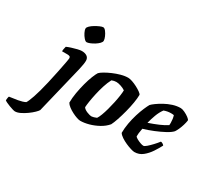

<svg xmlns="http://www.w3.org/2000/svg" viewBox="-331 -1060 1717 1566"><g transform="rotate(30 527.0 -277.5)"><path d="M-48 200Q-55 200 -70.5 195.5Q-86 191 -104.5 184Q-123 177 -137.5 170Q-152 163 -157 158Q-157 149 -154.5 135.5Q-152 122 -150 120Q-115 116 -72.5 108.5Q-30 101 -5 88Q7 71 26.5 14.5Q46 -42 69 -141Q82 -198 93.5 -253.5Q105 -309 112.5 -349Q120 -389 120 -397Q120 -409 112 -413Q104 -417 90 -417H40Q40 -430 43 -442.5Q46 -455 48 -464Q63 -471 89 -479.5Q115 -488 140.5 -494Q166 -500 179 -500Q211 -500 229.5 -486.5Q248 -473 248 -447Q248 -432 244.5 -411Q241 -390 234 -359L126 87Q121 97 101.5 116Q82 135 55.5 154Q29 173 1.5 186.5Q-26 200 -48 200ZM176 -581Q165 -581 150 -598Q135 -615 124 -637Q113 -659 113 -674Q113 -685 127.5 -699Q142 -713 163 -725.5Q184 -738 203.5 -746.5Q223 -755 234 -755Q246 -755 259.5 -737.5Q273 -720 282.5 -698Q292 -676 292 -661Q292 -649 278.5 -635Q265 -621 245 -608.5Q225 -596 206 -588.5Q187 -581 176 -581Z M451 0Q439 0 418 -7Q397 -14 373.5 -26Q350 -38 330 -53Q310 -68 301 -84Q301 -128 309.5 -177.5Q318 -227 330.5 -273.5Q343 -320 357 -355.5Q371 -391 382 -408Q392 -419 418 -434.5Q444 -450 478.5 -465Q513 -480 549 -490Q585 -500 617 -500Q632 -500 655.5 -492Q679 -484 703 -471.5Q727 -459 744.5 -446.5Q762 -434 765 -425Q765 -394 757.5 -349Q750 -304 737.5 -256Q725 -208 711 -166.5Q697 -125 685 -102Q657 -69 616 -46.5Q575 -24 531.5 -12Q488 0 451 0ZM515 -77Q521 -77 534.5 -81Q548 -85 559 -90Q569 -104 580 -133Q591 -162 601 -198.5Q611 -235 619 -272.5Q627 -310 631.5 -342Q636 -374 636 -393Q619 -405 593.5 -413.5Q568 -422 550 -422Q529 -422 507 -413Q489 -379 475.5 -336.5Q462 -294 452.5 -251Q443 -208 437.5 -172.5Q432 -137 431 -116Q441 -100 468 -88.5Q495 -77 515 -77Z M961 0Q950 0 926.5 -7Q903 -14 876 -26Q849 -38 826.5 -53Q804 -68 794 -84Q794 -128 802.5 -175.5Q811 -223 824.5 -266.5Q838 -310 852.5 -343.5Q867 -377 877 -394Q887 -405 911 -422.5Q935 -440 967.5 -458Q1000 -476 1037 -488Q1074 -500 1111 -500Q1126 -500 1149.5 -489Q1173 -478 1191.5 -464Q1210 -450 1211 -441Q1208 -420 1200.5 -395Q1193 -370 1183 -348Q1173 -326 1164 -313Q1146 -293 1106 -271.5Q1066 -250 1017 -230Q968 -210 923 -197Q917 -164 915.5 -150Q914 -136 914 -120Q919 -112 935.5 -103Q952 -94 970 -87.5Q988 -81 999 -81Q1009 -81 1028 -97.5Q1047 -114 1068.5 -137Q1090 -160 1107 -182Q1116 -182 1126.5 -175Q1137 -168 1139 -163Q1122 -130 1097 -92Q1072 -54 1038.5 -27Q1005 0 961 0ZM935 -260Q985 -277 1028 -295.5Q1071 -314 1099 -333Q1100 -344 1100 -354Q1100 -371 1097.5 -389.5Q1095 -408 1090 -422Q1083 -423 1077 -423.5Q1071 -424 1064 -424Q1029 -424 998 -412Q975 -381 960 -340.5Q945 -300 935 -260Z"/></g></svg>

Font: Texturina ExtraBold
Style: Italic
Weight: 800
Italic angle: -11°
Designer: Guillermo Torres Carreño
Foundry: Omnibus-Type
Version: Version 1.002; ttfautohint (v1.8.3)